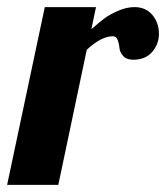

<svg xmlns="http://www.w3.org/2000/svg" viewBox="-58 -520 467 540"><path d="M68 -500H212L199 -438Q222 -458 236 -468.5Q250 -479 274 -489.5Q298 -500 320 -500Q352 -500 370.5 -478Q389 -456 389 -425Q389 -396 370 -374Q351 -352 317 -352Q298 -352 288.5 -362.5Q279 -373 278 -385Q277 -397 273 -407.5Q269 -418 259 -418Q227 -418 186 -380L106 0H-38Z"/></svg>

Font: Lobster 1.4
Style: Regular
Weight: 400
Designer: Pablo Impallari
Foundry: Pablo Impallari. www.impallari.com
Version: Version 1.4